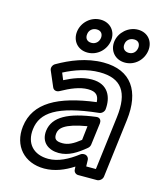

<svg xmlns="http://www.w3.org/2000/svg" viewBox="-114 -803 759 921"><g transform="rotate(15 265.5 -343.0)"><path d="M93 -132C103 -216 175 -267 379 -289C392 -290 404 -302 405 -314C411 -373 388 -435 305 -435C258 -435 211 -416 172 -396L158 -430C210 -457 270 -478 332 -478C440 -478 483 -419 467 -291L434 -25H386L385 -58C384 -70 374 -79 363 -79H360C354 -79 348 -77 343 -73C297 -38 249 -13 200 -13C127 -13 84 -59 93 -132ZM43 -132C31 -33 94 37 193 37C245 37 293 17 336 -11L337 4C337 15 347 25 359 25H453C464 25 479 15 481 0L517 -291C535 -437 476 -528 338 -528C253 -528 176 -495 115 -460C104 -454 97 -439 102 -427L135 -350C141 -336 157 -334 169 -341C214 -366 258 -385 299 -385C341 -385 353 -367 355 -336C168 -312 58 -253 43 -132ZM156 -141C149 -81 192 -53 241 -53C290 -53 330 -79 372 -114C378 -119 381 -126 382 -132L396 -242C397 -252 393 -270 371 -267C237 -250 165 -212 156 -141ZM206 -141C209 -166 229 -194 342 -213L334 -143C300 -116 275 -103 247 -103C214 -103 203 -113 206 -141ZM256 -604C235 -604 223 -618 226 -639C228 -659 244 -673 265 -673C287 -673 297 -658 295 -639C292 -618 277 -604 256 -604ZM250 -554C299 -554 339 -592 345 -639C351 -686 319 -723 271 -723C222 -723 182 -685 176 -639C170 -592 201 -554 250 -554ZM442 -604C421 -604 408 -618 411 -639C413 -659 429 -673 451 -673C472 -673 482 -659 480 -639C477 -618 463 -604 442 -604ZM436 -554C485 -554 524 -592 530 -639C536 -685 506 -723 457 -723C409 -723 367 -685 361 -639C355 -592 387 -554 436 -554Z"/></g></svg>

Font: Falling Sky
Style: OuObl
Weight: 400
Designer: Paul D. Hunt
Foundry: Adobe Systems Incorporated
Version: Version 1.02